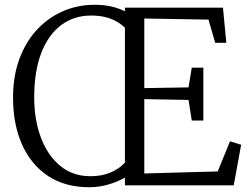

<svg xmlns="http://www.w3.org/2000/svg" viewBox="-20 -775 1037 803"><path d="M502.5 -32Q469 -13.5 431.2 -2.8Q393.5 8 353 8Q252 8 181 -39Q110 -86 72.2 -170.5Q34.5 -255 34.5 -367Q34.5 -455.5 60.5 -526.8Q86.5 -598 132.2 -648.2Q178 -698.5 238.5 -726Q299 -753.5 368.5 -755Q393.5 -755.5 416.8 -752.8Q440 -750 461.5 -743.8Q483 -737.5 502.5 -728V-743H912.5L926.5 -596H880L852 -693L583.5 -697.5V-406.5L768.5 -409.5L782 -492H830.5V-271H782L768.5 -357L583.5 -360.5V-49.5L890.5 -58L942 -184L988.5 -169.5L957.5 0H502.5ZM359 -38Q382 -38 402.2 -41.8Q422.5 -45.5 440.5 -52.8Q458.5 -60 474 -70.5Q489.5 -81 502.5 -95V-659Q487 -674 466.8 -685.5Q446.5 -697 420.5 -703.5Q394.5 -710 361 -710Q289.5 -710 236 -670.2Q182.5 -630.5 152.8 -554Q123 -477.5 123 -367Q123 -276 150.5 -201.2Q178 -126.5 230.8 -82.2Q283.5 -38 359 -38Z"/></svg>

Font: Merriweather 24pt Light
Style: Regular
Weight: 300
Designer: Eben Sorkin
Foundry: Eben Sorkin
Version: Version 2.100